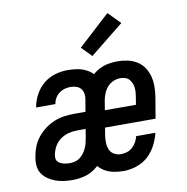

<svg xmlns="http://www.w3.org/2000/svg" viewBox="-85 -852 920 943"><g transform="rotate(-10 375.0 -381.0)"><path d="M201 8Q179 8 157.5 5Q136 2 117 -5Q98 -12 81 -23.5Q64 -35 52.5 -52Q41 -69 39 -91Q37 -113 41 -135Q45 -160 54.5 -184.5Q64 -209 80.5 -230Q97 -251 119 -267.5Q141 -284 165.5 -294Q190 -304 215 -307.5Q240 -311 265 -311H322L332 -371Q335 -386 332.5 -400Q330 -414 321.5 -424.5Q313 -435 299 -439.5Q285 -444 270 -444Q255 -444 240.5 -440Q226 -436 213.5 -426.5Q201 -417 193 -403Q185 -389 183 -374H87V-375Q92 -406 108 -436Q124 -466 149.5 -487.5Q175 -509 207 -518.5Q239 -528 270 -528Q294 -528 317 -524.5Q340 -521 360.5 -511Q381 -501 396 -485Q411 -469 420 -448.5Q429 -428 429.5 -404.5Q430 -381 426 -357L388 -127H386Q376 -99 359 -72Q342 -45 316.5 -26Q291 -7 261 0.5Q231 8 201 8ZM201 -76Q214 -76 227.5 -79Q241 -82 252.5 -90.5Q264 -99 272.5 -110.5Q281 -122 286.5 -134Q292 -146 295.5 -159Q299 -172 301 -185L308 -228H265Q244 -228 222.5 -222.5Q201 -217 182 -203.5Q163 -190 152 -170Q141 -150 137 -128Q136 -120 136.5 -111.5Q137 -103 142 -97Q147 -91 153.5 -87Q160 -83 168.5 -80.5Q177 -78 185 -77Q193 -76 201 -76ZM457 8Q431 8 406 3Q381 -2 360 -15Q339 -28 325 -48.5Q311 -69 304.5 -92.5Q298 -116 298.5 -142.5Q299 -169 303 -195L330 -360Q334 -383 341 -404.5Q348 -426 361 -446Q374 -466 391.5 -482.5Q409 -499 430.5 -509.5Q452 -520 474.5 -524Q497 -528 519 -528Q546 -528 570.5 -522.5Q595 -517 616 -504Q637 -491 650.5 -471Q664 -451 670.5 -427Q677 -403 677 -377Q677 -351 673 -325L655 -218H403L397 -181Q394 -163 394.5 -144.5Q395 -126 401.5 -110Q408 -94 423.5 -85Q439 -76 457 -76Q472 -76 487.5 -80.5Q503 -85 515 -96Q527 -107 535 -121Q543 -135 546 -150H642Q635 -119 619 -88.5Q603 -58 578 -35.5Q553 -13 520.5 -2.5Q488 8 457 8ZM417 -302H572L578 -339Q580 -351 581 -363.5Q582 -376 580.5 -387.5Q579 -399 574 -410Q569 -421 561.5 -429Q554 -437 542.5 -440.5Q531 -444 519 -444Q501 -444 483.5 -436.5Q466 -429 453.5 -414.5Q441 -400 434 -382Q427 -364 424 -347ZM403 -575 354 -625 512 -770 571 -710Z"/></g></svg>

Font: Iosevka Custom Medium Oblique
Style: Regular
Weight: 500
Italic angle: -9°
Designer: Belleve Invis
Foundry: Belleve Invis
Version: Version 27.0.1